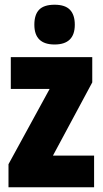

<svg xmlns="http://www.w3.org/2000/svg" viewBox="-20 -796 437 816"><path d="M379.9 0H16.1V-98.1L190.9 -418H25.9V-553.2H372.1V-445.8L205.1 -134.8H379.9ZM211.9 -775.9Q256.8 -775.9 277.3 -754.4Q297.9 -732.9 297.9 -690.9Q297.9 -606.9 211.9 -606.9Q126 -606.9 126 -690.9Q126 -733.9 146.5 -754.9Q167 -775.9 211.9 -775.9Z"/></svg>

Font: Open Sans Condensed ExtraBold
Style: Regular
Weight: 800
Width: 3
Designer: Monotype Design Team
Foundry: Monotype Imaging Inc.
Version: Version 3.000; ttfautohint (v1.8.4)